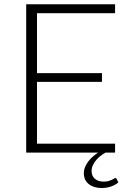

<svg xmlns="http://www.w3.org/2000/svg" viewBox="-20 -728 652 916"><path d="M530 121.5Q535 121.5 536.5 125.5L544.5 142.5Q530.5 154.5 509.5 161.8Q488.5 169 465 169Q427 169 403.5 150.2Q380 131.5 380 98.5Q380 83 385.8 69Q391.5 55 401 42.5Q410.5 30 422.8 19.2Q435 8.5 448 0H105V-707.5H529V-665H156.5V-379H466.5V-337.5H156.5V-42.5H529V0H483.5Q473.5 5.5 462 14Q450.5 22.5 440.5 33.8Q430.5 45 423.8 58.8Q417 72.5 417 88Q417 112 433 125.2Q449 138.5 474 138.5Q488 138.5 497.5 135.8Q507 133 513.5 130Q520 127 523.8 124.2Q527.5 121.5 530 121.5Z"/></svg>

Font: Lato Light
Style: Regular
Weight: 300
Designer: Lukasz Dziedzic
Foundry: Lukasz Dziedzic
Version: Version 1.104; Western+Polish opensource